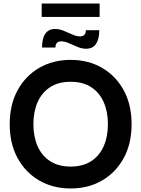

<svg xmlns="http://www.w3.org/2000/svg" viewBox="-20 -1053 800 1087"><path d="M380 14Q280 14 202 -31.2Q124 -76.5 79.5 -158.2Q35 -240 35 -350Q35 -460 79.5 -541.8Q124 -623.5 202 -668.8Q280 -714 380 -714Q480 -714 558 -668.8Q636 -623.5 680.5 -541.8Q725 -460 725 -350Q725 -240 680.5 -158.2Q636 -76.5 558 -31.2Q480 14 380 14ZM380 -110Q450 -110 497 -141Q544 -172 567.5 -226.2Q591 -280.5 591 -350Q591 -419.5 567.5 -473.8Q544 -528 497 -559Q450 -590 380 -590Q310 -590 263 -559Q216 -528 192.5 -473.8Q169 -419.5 169 -350Q169 -280.5 192.5 -226.2Q216 -172 263 -141Q310 -110 380 -110ZM467 -777Q444 -777 418.8 -787.5Q393.5 -798 369.8 -808.5Q346 -819 327 -819Q294 -819 294 -784H218Q218 -835 236.5 -862Q255 -889 293 -889Q316 -889 341.2 -878.5Q366.5 -868 390.2 -857.5Q414 -847 433 -847Q466 -847 466 -882H542Q542 -832 523.8 -804.5Q505.5 -777 467 -777ZM216 -957V-1033H544V-957Z"/></svg>

Font: Cabin Resolve
Style: Bold-Resolve
Weight: 700
Designer: Pablo Impallari
Foundry: Pablo Impallari. http://www.impallari.com Igino Marini. http://www.ikern.com
Version: Version 3.001